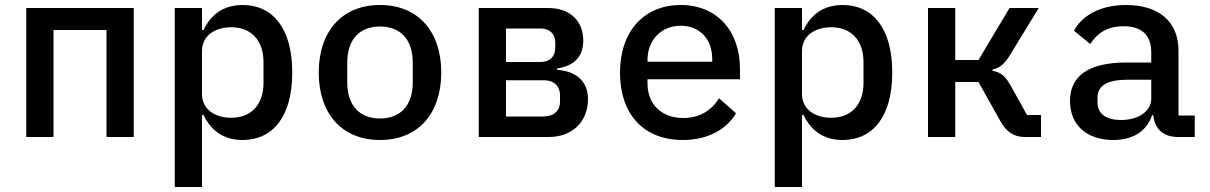

<svg xmlns="http://www.w3.org/2000/svg" viewBox="-20 -548 4840 768"><path d="M85 0H194V-428H406V0H515V-516H85Z M679 200H788V-88H794C824 -26 874 12 950 12C1071 12 1149 -81 1149 -258C1149 -435 1071 -528 950 -528C874 -528 824 -490 794 -428H788V-516H679ZM905 -77C842 -77 788 -109 788 -172V-344C788 -407 842 -439 905 -439C987 -439 1034 -384 1034 -300V-216C1034 -132 987 -77 905 -77Z M1500 12C1652 12 1745 -93 1745 -258C1745 -423 1652 -528 1500 -528C1348 -528 1255 -423 1255 -258C1255 -93 1348 12 1500 12ZM1500 -74C1421 -74 1369 -123 1369 -219V-297C1369 -393 1421 -442 1500 -442C1579 -442 1631 -393 1631 -297V-219C1631 -123 1579 -74 1500 -74Z M1895 0H2175C2275 0 2332 -68 2332 -150C2332 -217 2293 -262 2208 -269V-274C2279 -285 2313 -323 2313 -386C2313 -464 2261 -516 2172 -516H1895ZM2004 -82V-227H2156C2195 -227 2220 -205 2220 -166V-142C2220 -104 2195 -82 2152 -82ZM2004 -300V-434H2142C2178 -434 2201 -413 2201 -378V-356C2201 -321 2178 -300 2142 -300Z M2711 12C2817 12 2889 -35 2924 -95L2856 -155C2827 -107 2779 -76 2713 -76C2624 -76 2570 -133 2570 -214V-231H2940V-272C2940 -424 2848 -528 2703 -528C2556 -528 2460 -423 2460 -257C2460 -93 2553 12 2711 12ZM2703 -445C2779 -445 2829 -392 2829 -311V-301H2570V-308C2570 -388 2625 -445 2703 -445Z M3079 200H3188V-88H3194C3224 -26 3274 12 3350 12C3471 12 3549 -81 3549 -258C3549 -435 3471 -528 3350 -528C3274 -528 3224 -490 3194 -428H3188V-516H3079ZM3305 -77C3242 -77 3188 -109 3188 -172V-344C3188 -407 3242 -439 3305 -439C3387 -439 3434 -384 3434 -300V-216C3434 -132 3387 -77 3305 -77Z M3692 0H3801V-220H3894L3980 -66C4006 -19 4036 0 4080 0H4144V-88H4088L4023 -205C4001 -245 3982 -259 3950 -265V-270C3978 -276 3997 -290 4020 -328L4135 -516H4018L3894 -308H3801V-516H3692Z M4759 0V-86H4694V-345C4694 -463 4614 -528 4484 -528C4375 -528 4305 -481 4276 -425L4341 -372C4369 -415 4408 -443 4474 -443C4548 -443 4585 -407 4585 -338V-298H4486C4333 -298 4260 -244 4260 -144C4260 -47 4328 12 4433 12C4514 12 4568 -25 4588 -87H4593C4599 -35 4630 0 4692 0ZM4464 -68C4406 -68 4370 -92 4370 -138V-158C4370 -204 4408 -229 4488 -229H4585V-154C4585 -103 4534 -68 4464 -68Z"/></svg>

Font: IBM Plex Mono Medm
Style: Regular
Weight: 500
Monospace: yes
Designer: Mike Abbink, Paul van der Laan, Pieter van Rosmalen
Foundry: Bold Monday
Version: Version 2.004